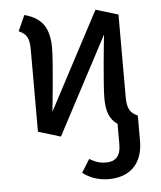

<svg xmlns="http://www.w3.org/2000/svg" viewBox="-53 -585 707 845"><g transform="rotate(-5 300.0 -163.0)"><path d="M499 -141V-505L400 -535L172 -104C176 -139 195 -324 195 -383C195 -471 165 -518 86 -539L55 -470C88 -455 101 -438 101 -386V-22L200 8L428 -423C424 -388 405 -203 405 -144C405 -86 418 -50 453 -26V65C453 118 428 139 389 139C356 139 338 130 315 117L279 175C304 194 341 213 394 213C485 213 545 160 545 57V-55C512 -69 499 -89 499 -141Z"/></g></svg>

Font: Fira Math
Style: Regular
Weight: 400
Designer: Xiangdong Zeng
Foundry: Xiangdong Zeng
Version: Version 0.3.4